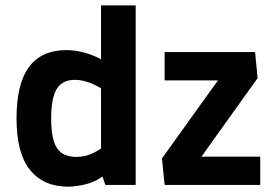

<svg xmlns="http://www.w3.org/2000/svg" viewBox="-20 -683 1009 709"><path d="M231 6.3Q141.1 6.3 91.1 -55.2Q41 -116.7 41 -245.6Q41 -373.5 87.2 -435.8Q133.3 -498 226.1 -498Q256.8 -498 293 -488.3Q329.1 -478.5 365.2 -457.5L353 -446.3V-663.1H481V0H369.1L352.5 -48.3L366.7 -37.1Q334 -11.7 297.1 -2.7Q260.3 6.3 231 6.3ZM262.7 -103.5Q296.9 -103.5 329.3 -120.4Q361.8 -137.2 403.8 -174.8L353 -97.2V-426.8L404.8 -319.8Q358.4 -357.4 323 -372.8Q287.6 -388.2 257.3 -388.2Q210 -388.2 189.5 -354.5Q168.9 -320.8 168.9 -245.1Q168.9 -168 190.7 -135.7Q212.4 -103.5 262.7 -103.5ZM587.9 0 578.1 -98.1 822.3 -438.5 845.2 -386.2H587.9V-490.7H921.9L931.2 -394.5L690.4 -57.6L662.6 -104.5H940.9V0Z"/></svg>

Font: Anaheim
Style: Bold
Weight: 700
Version: Version 2.001